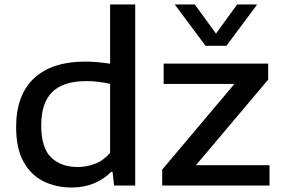

<svg xmlns="http://www.w3.org/2000/svg" viewBox="-20 -828 1256 857"><path d="M300.5 9Q230 9 173.8 -19Q117.5 -47 84.8 -106.5Q52 -166 52 -260.5Q52 -404 131.8 -478.5Q211.5 -553 359.5 -553Q390 -553 418.8 -550.2Q447.5 -547.5 471.5 -543.5V-808H583.5V0H489L482.5 -61H476Q445 -28.5 400 -9.8Q355 9 300.5 9ZM327 -82.5Q366.5 -82.5 404.5 -97Q442.5 -111.5 471.5 -146V-453.5Q449.5 -459 421.8 -462.5Q394 -466 365 -466Q263.5 -466 213.8 -417.8Q164 -369.5 164 -269Q164 -167.5 208.5 -125Q253 -82.5 327 -82.5ZM704 0V-71L1026.5 -453.5H710.5V-544H1177V-472.5L854.5 -90.5H1183V0ZM897.5 -623.5 760 -808H849.5L944 -678L1038.5 -808H1128L990.5 -623.5Z"/></svg>

Font: Encode Sans Expanded Expanded Medium
Style: Regular
Weight: 500
Width: 7
Designer: Multiple Designers
Foundry: Impallari Type
Version: Version 3.000; ttfautohint (v1.8.3) -l 8 -r 50 -G 200 -x 14 